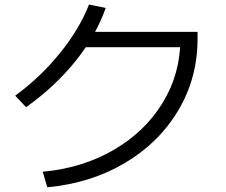

<svg xmlns="http://www.w3.org/2000/svg" viewBox="-20 -795 978 831"><path d="M472.7 -146.5C382.2 -93.8 279.6 -62.2 165 -51.8L184.6 15.6C310.2 3.9 422.4 -31.2 521 -89.8C619.6 -148.4 696.6 -224.4 752 -317.9C807.3 -411.3 835 -514 835 -626V-657.2H328.1V-590.8H792L760.7 -626C760.7 -526.4 735.4 -434.7 684.6 -351.1C633.8 -267.4 563.2 -199.2 472.7 -146.5ZM239.7 -565.4C183.4 -495.8 118.8 -434.2 45.9 -380.9L92.8 -331.1C175.5 -389.6 246.6 -455.9 306.2 -529.8C365.7 -603.7 409.5 -680.7 437.5 -760.7L365.2 -775.4C337.9 -705.1 296.1 -635.1 239.7 -565.4Z"/></svg>

Font: Pretendard Variable
Style: Regular
Weight: 400
Designer: Base glyphs from Inter by Rasmus Andersson; Hangeul glyphs from Noto Sans CJK(Source Han Sans) by Jang Soo-young and Kan
Foundry: Kil Hyung-jin
Version: Version 1.309;Glyphs 3.2 (3225)